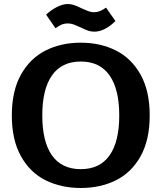

<svg xmlns="http://www.w3.org/2000/svg" viewBox="-20 -923 806 958"><path d="M383 -786Q361 -796 347.5 -801Q334 -806 319 -806Q301 -806 287 -800Q273 -794 257 -782L210 -850Q236 -874 265 -888.5Q294 -903 319 -903Q346 -903 386 -882Q408 -872 421.5 -867Q435 -862 450 -862Q478 -862 509 -885L556 -818Q531 -793 504 -779Q477 -765 451 -765Q434 -765 419.5 -770Q405 -775 383 -786ZM39 -347Q39 -469 84.5 -550.5Q130 -632 207.5 -671Q285 -710 383 -710Q481 -710 558.5 -671Q636 -632 681.5 -550.5Q727 -469 727 -347Q727 -225 681.5 -143.5Q636 -62 558.5 -23.5Q481 15 383 15Q285 15 207.5 -23.5Q130 -62 84.5 -143.5Q39 -225 39 -347ZM575 -347Q575 -478 526.5 -547Q478 -616 383 -616Q288 -616 239.5 -547Q191 -478 191 -347Q191 -216 239.5 -147.5Q288 -79 383 -79Q478 -79 526.5 -147.5Q575 -216 575 -347Z"/></svg>

Font: Maitree
Style: Bold
Weight: 700
Designer: CadsonDemak Team
Foundry: CadsonDemak
Version: Version 1.002